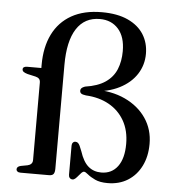

<svg xmlns="http://www.w3.org/2000/svg" viewBox="-52 -768 742 828"><g transform="rotate(5 318.5 -354.0)"><path d="M610 -172Q610 -234.5 577.2 -282.8Q544.5 -331 485.8 -358.5Q427 -386 348.5 -385L345.5 -376.5Q412.5 -380.5 460.8 -405Q509 -429.5 534.8 -469.2Q560.5 -509 560.5 -557.5Q560.5 -605 537.5 -641.5Q514.5 -678 469 -699Q423.5 -720 356 -720Q278.5 -720 225 -689.8Q171.5 -659.5 144 -603.8Q116.5 -548 116.5 -471.5V-436L135.5 -457.5H54.5Q46 -457.5 41.2 -454.2Q36.5 -451 36.5 -445Q36.5 -438.5 42 -434.2Q47.5 -430 59.5 -426.5L95 -418.5Q105 -416 110.2 -410.5Q115.5 -405 115.5 -394V-59Q115.5 -48.5 109.5 -42.5Q103.5 -36.5 94 -34.5L64.5 -29Q48 -25 48 -13Q48 -7.5 52.8 -3.8Q57.5 0 66.5 0H189Q204 0 209.2 -7.2Q214.5 -14.5 214.5 -30V-479.5Q214.5 -582.5 249.2 -636.2Q284 -690 350 -690Q400 -690 430 -656.2Q460 -622.5 460 -560.5Q460 -516.5 445.8 -481.8Q431.5 -447 398.8 -424.5Q366 -402 311 -394Q300 -390 296 -385.5Q292 -381 292 -375Q292 -367 297.5 -362.8Q303 -358.5 318.5 -356.5Q375.5 -353.5 418.5 -329.5Q461.5 -305.5 485.5 -263.2Q509.5 -221 509.5 -163Q509.5 -100 483.8 -65.5Q458 -31 413 -31Q380 -31 357 -50.5Q334 -70 319.5 -115L310 -138Q306.5 -145.5 302 -149.5Q297.5 -153.5 290.5 -153.5Q284 -153.5 279.8 -148.5Q275.5 -143.5 275.5 -135.5V-9Q275.5 -1 280 4.2Q284.5 9.5 292.5 9.5Q298.5 9.5 304.8 3.8Q311 -2 317 -9.5Q323 -17 328.5 -22.5Q334 -28 339 -28Q345 -28 356.8 -18Q368.5 -8 389.5 2Q410.5 12 444 12Q494 12 531.2 -11.2Q568.5 -34.5 589.2 -76Q610 -117.5 610 -172Z"/></g></svg>

Font: Fraunces 48pt
Style: Regular
Weight: 400
Version: Version 1.000;[b76b70a41]